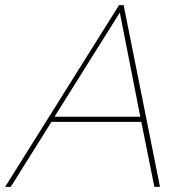

<svg xmlns="http://www.w3.org/2000/svg" viewBox="-59 -730 726 750"><path d="M406 -710H424L566 0H544L493 -254H142L-17 0H-39ZM489 -274 409 -681 154 -274Z"/></svg>

Font: Raleway Thin
Style: Italic
Weight: 100
Italic angle: -12°
Designer: Matt McInerney, Pablo Impallari, Rodrigo Fuenzalida
Foundry: Matt McInerney, Pablo Impallari, Rodrigo Fuenzalida
Version: Version 4.026